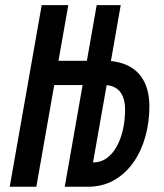

<svg xmlns="http://www.w3.org/2000/svg" viewBox="-20 -713 626 733"><path d="M234.4 0 251 -93.8 332.5 -92.8Q363.3 -92.3 386.5 -108.6Q409.7 -125 425.5 -153.6Q441.4 -182.1 449.5 -218.5Q457.5 -254.9 457.5 -294.9Q457.5 -339.8 437 -364.3Q416.5 -388.7 373 -388.7Q357.4 -388.7 341.6 -388.7Q325.7 -388.7 310.1 -388.7L340.8 -481.4Q349.1 -481.4 357.4 -481.4Q365.7 -481.4 374 -481.4Q431.2 -481.4 470.5 -461.4Q509.8 -441.4 530 -402.3Q550.3 -363.3 550.3 -306.2Q550.3 -246.1 534.9 -191.2Q519.5 -136.2 489.5 -93.3Q459.5 -50.3 415.5 -25.1Q371.6 0 314.5 0ZM17.1 0 139.2 -693.4H240.7L118.7 0ZM90.3 -388.2 106.4 -481H365.7L349.6 -388.2ZM227.1 0 349.1 -693.4H440.9L397.5 -446.3L396 -438L328.1 -53.2L318.8 0Z"/></svg>

Font: Cascadia Code PL
Style: Italic
Weight: 400
Italic angle: -10°
Monospace: yes
Designer: Aaron Bell
Foundry: Saja Typeworks
Version: Version 2404.023